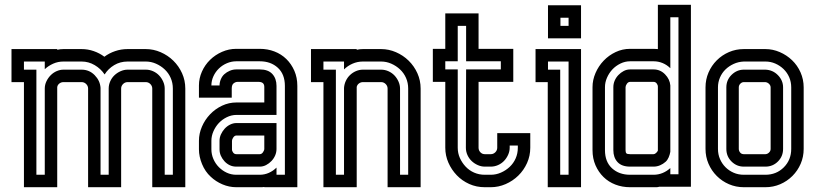

<svg xmlns="http://www.w3.org/2000/svg" viewBox="-20 -782 3405 802"><path d="M28 -439V-577H219V-574Q231 -577 245 -577H321Q347 -577 371.5 -568.5Q396 -560 416 -545Q436 -560 461 -568.5Q486 -577 513 -577H589Q621 -577 651 -564Q681 -551 704 -528.5Q727 -506 740.5 -476Q754 -446 754 -412V0H616V-412Q616 -423 608 -431Q600 -439 589 -439H513Q502 -439 494 -431Q486 -423 486 -412V0H348V-412Q348 -423 340 -431Q332 -439 321 -439H245Q234 -439 226 -431.5Q218 -424 219 -413V0H80V-439ZM132 -491V-52H167V-412Q167 -428 174 -442.5Q181 -457 192 -468Q203 -479 217 -485Q231 -491 245 -491H321Q353 -491 375.5 -468Q398 -445 400 -415V-52H434V-412Q434 -428 440.5 -442.5Q447 -457 458 -467.5Q469 -478 483.5 -484.5Q498 -491 513 -491H589Q605 -491 619.5 -484.5Q634 -478 644.5 -467Q655 -456 661.5 -441.5Q668 -427 668 -412V-52H702V-412Q702 -436 693 -456.5Q684 -477 668 -492Q652 -507 631.5 -516Q611 -525 589 -525H513Q482 -525 457 -510Q432 -495 417 -471Q401 -495 375.5 -510Q350 -525 321 -525H245Q222 -525 202 -516Q182 -507 167 -493V-525H80V-491Z M1135 -160Q1135 -146 1129.5 -133Q1124 -120 1114 -109.5Q1104 -99 1091.5 -92.5Q1079 -86 1065 -86H967Q952 -86 939.5 -92Q927 -98 917.5 -108.5Q908 -119 902.5 -131.5Q897 -144 897 -158V-194Q897 -208 903 -221Q909 -234 918.5 -244.5Q928 -255 941 -261.5Q954 -268 968 -268H1135ZM949 -158Q949 -151 954 -144.5Q959 -138 967 -138H1065Q1073 -138 1078.5 -146Q1084 -154 1084 -160V-216H968Q960 -216 954.5 -208Q949 -200 949 -194ZM811 -194Q811 -224 823.5 -253Q836 -282 857.5 -304.5Q879 -327 907.5 -340.5Q936 -354 968 -354H1084V-419Q1084 -440 1060 -440H972Q964 -440 956 -434Q948 -428 948 -412V-374H811V-425Q811 -455 823.5 -483Q836 -511 857.5 -532Q879 -553 907.5 -565.5Q936 -578 967 -578H1065Q1098 -578 1126.5 -567Q1155 -556 1176 -535.5Q1197 -515 1209.5 -486.5Q1222 -458 1222 -423V0H1084V-1Q1079 0 1074.5 0Q1070 0 1065 0H967Q937 0 909 -12Q881 -24 860 -44Q837 -65 824 -96.5Q811 -128 811 -158ZM1135 -52H1170V-423Q1170 -472 1140.5 -499Q1111 -526 1065 -526H967Q947 -526 928 -518Q909 -510 894.5 -496Q880 -482 871.5 -463.5Q863 -445 863 -425H897Q897 -438 902.5 -451Q908 -464 917 -472Q927 -481 940 -486.5Q953 -492 967 -492H1065Q1100 -492 1117.5 -473Q1135 -454 1135 -423V-302H968Q947 -302 927.5 -292.5Q908 -283 894 -268Q880 -253 871.5 -233.5Q863 -214 863 -194V-158Q863 -137 871.5 -117.5Q880 -98 894.5 -83.5Q909 -69 927.5 -60.5Q946 -52 967 -52H1065Q1085 -52 1103 -60Q1121 -68 1135 -82Z M1279 -439V-577H1470V-574Q1482 -577 1496 -577H1572Q1604 -577 1634 -564Q1664 -551 1687 -528.5Q1710 -506 1723.5 -476Q1737 -446 1737 -412V0H1599V-412Q1599 -423 1591 -431Q1583 -439 1572 -439H1496Q1487 -439 1479.5 -433.5Q1472 -428 1470 -419V0H1331V-439ZM1383 -491V-52H1417V-415Q1418 -430 1424.5 -444Q1431 -458 1442 -468.5Q1453 -479 1467 -485Q1481 -491 1496 -491H1572Q1588 -491 1602.5 -484.5Q1617 -478 1627.5 -467Q1638 -456 1644.5 -441.5Q1651 -427 1651 -412V-52H1685V-412Q1685 -436 1676 -456.5Q1667 -477 1651 -492Q1635 -507 1614.5 -516Q1594 -525 1572 -525H1496Q1473 -525 1452.5 -516Q1432 -507 1417 -492V-525H1331V-491Z M1979 -440V-165Q1979 -154 1986.5 -146Q1994 -138 2005 -138H2030Q2041 -138 2049 -146Q2057 -154 2057 -165V-226H2195V-165Q2195 -131 2181.5 -101Q2168 -71 2145 -48.5Q2122 -26 2092 -13Q2062 0 2030 0H2005Q1970 0 1940 -13.5Q1910 -27 1888 -50Q1866 -73 1853 -102.5Q1840 -132 1840 -165V-440H1788V-578H1840V-726H1979V-578H2124V-440ZM2072 -492V-526H1927V-674H1892V-526H1840V-492H1892V-165Q1892 -142 1901 -122Q1910 -102 1925 -86Q1940 -70 1960.5 -61Q1981 -52 2005 -52H2030Q2052 -52 2072.5 -61Q2093 -70 2109 -85Q2125 -100 2134 -120.5Q2143 -141 2143 -165V-174H2109V-165Q2109 -150 2102.5 -135.5Q2096 -121 2085.5 -110Q2075 -99 2060.5 -92.5Q2046 -86 2030 -86H2005Q1990 -86 1975.5 -92.5Q1961 -99 1950 -109.5Q1939 -120 1932.5 -134.5Q1926 -149 1926 -165L1927 -492Z M2217 -439V-577H2407V0H2268V-439ZM2320 -491V-52H2355V-525H2269V-491ZM2407 -622H2269V-760H2407ZM2321 -674H2355V-708H2321Z M2866 -2H2734Q2728 0 2722 0Q2716 0 2710 0H2612Q2579 0 2550.5 -11Q2522 -22 2501 -42.5Q2480 -63 2467.5 -91.5Q2455 -120 2455 -155V-418Q2455 -448 2467.5 -477Q2480 -506 2501.5 -528.5Q2523 -551 2551.5 -564.5Q2580 -578 2612 -578H2710Q2715 -578 2719 -577.5Q2723 -577 2728 -577V-762H2866ZM2710 -138Q2715 -138 2720.5 -143Q2726 -148 2728 -153V-420Q2728 -427 2723 -433.5Q2718 -440 2710 -440H2612Q2604 -440 2598.5 -432Q2593 -424 2593 -418V-155Q2593 -145 2596.5 -141.5Q2600 -138 2612 -138ZM2780 -54H2814V-710H2780V-497Q2766 -511 2748 -518.5Q2730 -526 2710 -526H2612Q2591 -526 2571.5 -516.5Q2552 -507 2538 -492Q2524 -477 2515.5 -457.5Q2507 -438 2507 -418V-155Q2507 -106 2536.5 -79Q2566 -52 2612 -52H2710Q2730 -52 2748 -59.5Q2766 -67 2780 -80ZM2780 -148Q2778 -136 2773 -124.5Q2768 -113 2760 -106Q2750 -97 2737 -91.5Q2724 -86 2710 -86H2612Q2577 -86 2559.5 -105Q2542 -124 2542 -155V-418Q2542 -432 2547.5 -445Q2553 -458 2563 -468.5Q2573 -479 2585.5 -485.5Q2598 -492 2612 -492H2710Q2738 -492 2758 -471.5Q2778 -451 2780 -425Z M3177 -577Q3208 -577 3237 -564.5Q3266 -552 3288.5 -530.5Q3311 -509 3324 -479.5Q3337 -450 3337 -417V-160Q3337 -127 3324.5 -98Q3312 -69 3290 -47Q3268 -25 3239 -12.5Q3210 0 3177 0H3087Q3054 0 3025 -12.5Q2996 -25 2974 -47Q2952 -69 2939.5 -98Q2927 -127 2927 -160V-417Q2927 -450 2939.5 -479Q2952 -508 2974 -530Q2996 -552 3025 -564.5Q3054 -577 3087 -577ZM3087 -439Q3079 -439 3072.5 -432.5Q3066 -426 3066 -417V-160Q3066 -152 3071.5 -145Q3077 -138 3087 -138H3177Q3185 -138 3192 -144.5Q3199 -151 3199 -160V-417Q3199 -425 3192.5 -431.5Q3186 -438 3177 -439ZM3087 -525Q3064 -524 3044.5 -515Q3025 -506 3010.5 -492Q2996 -478 2987.5 -458.5Q2979 -439 2979 -417V-160Q2979 -137 2987.5 -117.5Q2996 -98 3010.5 -83.5Q3025 -69 3044.5 -60.5Q3064 -52 3087 -52H3177Q3223 -52 3254 -83Q3285 -114 3285 -160V-417Q3285 -440 3276.5 -459.5Q3268 -479 3253 -493.5Q3238 -508 3218.5 -516.5Q3199 -525 3177 -525ZM3177 -491Q3208 -490 3229.5 -468Q3251 -446 3251 -417V-160Q3251 -129 3229.5 -107.5Q3208 -86 3177 -86H3087Q3057 -86 3035.5 -107.5Q3014 -129 3014 -160V-417Q3014 -448 3036 -469.5Q3058 -491 3087 -491Z"/></svg>

Font: Aurach Bi
Style: Regular
Weight: 400
Designer: Peter Wiegel
Foundry: Peter Wiegel
Version: Version 1.002